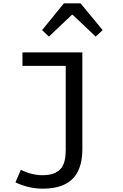

<svg xmlns="http://www.w3.org/2000/svg" viewBox="-20 -882 740 1154"><path d="M233 -701 274 -662 412 -793H417L555 -662L597 -701L464 -862H364ZM73 214C118 236 176 252 236 252C420 252 475 151 475 12V-567H115V-486H375V19C375 115 345 171 234 171C192 171 146 159 105 139Z"/></svg>

Font: Kawkab Mono Light
Style: Bold
Weight: 400
Monospace: yes
Designer: Abdullah Arif
Foundry: Abdullah Arif
Version: Version 1.000;PS 000.500;hotconv 1.0.88;makeotf.lib2.5.64775